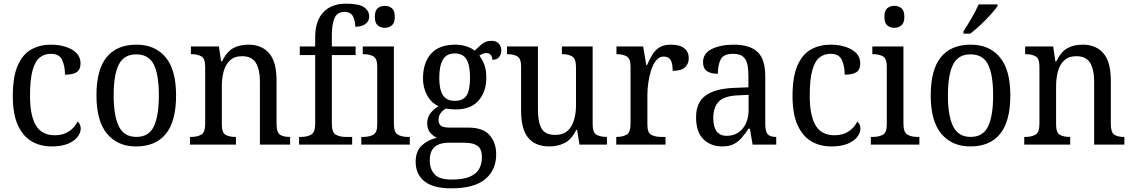

<svg xmlns="http://www.w3.org/2000/svg" viewBox="-20 -790 6188 1049"><path d="M262 10Q200 10 152.5 -18Q105 -46 77.5 -106.5Q50 -167 50 -265Q50 -372 77.5 -433.5Q105 -495 152 -520.5Q199 -546 258 -546Q301 -546 338 -534.5Q375 -523 397.5 -500.5Q420 -478 420 -444Q420 -410 399.5 -396Q379 -382 335 -382Q335 -429 319.5 -462.5Q304 -496 258 -496Q223 -496 197.5 -476Q172 -456 158 -406Q144 -356 144 -266Q144 -159 176 -105Q208 -51 280 -51Q325 -51 357 -72.5Q389 -94 404 -126Q421 -112 421 -87Q421 -65 404 -42.5Q387 -20 352 -5Q317 10 262 10Z M723 10Q623 10 565 -59Q507 -128 507 -269Q507 -409 562.5 -477.5Q618 -546 726 -546Q827 -546 884.5 -477.5Q942 -409 942 -269Q942 -128 886.5 -59Q831 10 723 10ZM725 -42Q793 -42 820.5 -99.5Q848 -157 848 -269Q848 -381 820.5 -437Q793 -493 724 -493Q657 -493 629 -437Q601 -381 601 -269Q601 -157 629.5 -99.5Q658 -42 725 -42Z M1018 0V-42H1026Q1057 -42 1079 -54Q1101 -66 1101 -114V-426Q1101 -471 1079.5 -482.5Q1058 -494 1028 -494H1023V-536H1176L1188 -455H1193Q1220 -509 1255 -527.5Q1290 -546 1337 -546Q1410 -546 1450.5 -499Q1491 -452 1491 -350V-114Q1491 -66 1510 -54Q1529 -42 1560 -42H1565V0H1400V-346Q1400 -410 1378 -446.5Q1356 -483 1303 -483Q1261 -483 1236.5 -460Q1212 -437 1202 -400Q1192 -363 1192 -320V-109Q1192 -64 1213 -53Q1234 -42 1264 -42H1269V0Z M1614 0V-42H1627Q1657 -42 1679.5 -54Q1702 -66 1702 -114V-489H1618V-536H1702V-586Q1702 -676 1746.5 -723Q1791 -770 1870 -770Q1941 -770 1969 -750.5Q1997 -731 1997 -700Q1997 -674 1976.5 -659Q1956 -644 1921 -644Q1921 -674 1909 -699.5Q1897 -725 1862 -725Q1823 -725 1808 -691.5Q1793 -658 1793 -595V-536H1923V-489H1793V-114Q1793 -66 1815 -54Q1837 -42 1868 -42H1904V0Z M2082 -638Q2059 -638 2043.5 -651.5Q2028 -665 2028 -698Q2028 -732 2043.5 -745Q2059 -758 2082 -758Q2105 -758 2121 -745Q2137 -732 2137 -698Q2137 -665 2121 -651.5Q2105 -638 2082 -638ZM1954 0V-42H1966Q1997 -42 2019 -53.5Q2041 -65 2041 -109V-426Q2041 -470 2020 -482Q1999 -494 1968 -494H1962V-536H2132V-114Q2132 -67 2153.5 -54.5Q2175 -42 2207 -42H2219V0Z M2445 239Q2347 239 2299 200.5Q2251 162 2251 94Q2251 35 2286 3.5Q2321 -28 2367 -37Q2347 -46 2330.5 -65Q2314 -84 2314 -117Q2314 -147 2330 -169Q2346 -191 2376 -210Q2336 -228 2313.5 -269.5Q2291 -311 2291 -361Q2291 -447 2335 -496.5Q2379 -546 2468 -546Q2501 -546 2530 -536Q2559 -526 2574 -513Q2587 -527 2610 -547Q2633 -567 2665 -567Q2692 -567 2705.5 -551.5Q2719 -536 2719 -515Q2719 -494 2707 -478.5Q2695 -463 2670 -463Q2670 -476 2662.5 -488Q2655 -500 2638 -500Q2626 -500 2617 -496Q2608 -492 2599 -486Q2615 -465 2626 -437Q2637 -409 2637 -365Q2637 -290 2595 -241Q2553 -192 2468 -192Q2456 -192 2441 -193.5Q2426 -195 2416 -197Q2400 -188 2388 -172.5Q2376 -157 2376 -134Q2376 -114 2388.5 -103.5Q2401 -93 2435 -93H2537Q2620 -93 2655.5 -51Q2691 -9 2691 53Q2691 139 2631 189Q2571 239 2445 239ZM2465 -239Q2511 -239 2529.5 -269Q2548 -299 2548 -365Q2548 -433 2529 -465.5Q2510 -498 2464 -498Q2420 -498 2400 -464.5Q2380 -431 2380 -364Q2380 -300 2400 -269.5Q2420 -239 2465 -239ZM2447 191Q2512 191 2548 175Q2584 159 2598.5 131.5Q2613 104 2613 69Q2613 24 2589 7Q2565 -10 2520 -10H2428Q2403 -10 2380 -2Q2357 6 2342.5 27Q2328 48 2328 87Q2328 132 2353.5 161.5Q2379 191 2447 191Z M2981 10Q2906 10 2866.5 -36.5Q2827 -83 2827 -186V-427Q2827 -471 2805.5 -482.5Q2784 -494 2753 -494H2750V-536H2919V-190Q2919 -124 2938.5 -88.5Q2958 -53 3013 -53Q3073 -53 3100 -98Q3127 -143 3127 -216V-422Q3127 -470 3105.5 -482Q3084 -494 3053 -494H3050V-536H3218V-109Q3218 -64 3240.5 -53Q3263 -42 3293 -42H3296V0H3146L3133 -81H3129Q3101 -26 3063.5 -8Q3026 10 2981 10Z M3347 0V-42H3350Q3381 -42 3403 -54Q3425 -66 3425 -114V-426Q3425 -471 3403 -482.5Q3381 -494 3351 -494H3348V-536H3494L3511 -434H3515Q3528 -464 3543 -489.5Q3558 -515 3582 -530.5Q3606 -546 3645 -546Q3695 -546 3719 -526Q3743 -506 3743 -472Q3743 -441 3722.5 -422Q3702 -403 3655 -403Q3655 -444 3644 -462.5Q3633 -481 3606 -481Q3582 -481 3565 -460Q3548 -439 3537.5 -406.5Q3527 -374 3522 -337.5Q3517 -301 3517 -270V-109Q3517 -64 3539 -53Q3561 -42 3591 -42H3616V0Z M3925 10Q3864 10 3823.5 -29Q3783 -68 3783 -150Q3783 -230 3835 -268Q3887 -306 3993 -310L4069 -313V-373Q4069 -410 4063.5 -437.5Q4058 -465 4040 -480.5Q4022 -496 3985 -496Q3933 -496 3917.5 -465.5Q3902 -435 3902 -387Q3862 -387 3841.5 -402Q3821 -417 3821 -450Q3821 -499 3869.5 -522.5Q3918 -546 3990 -546Q4075 -546 4118 -507Q4161 -468 4161 -373V-114Q4161 -72 4174 -57Q4187 -42 4218 -42H4221V0H4092L4077 -87H4070Q4051 -59 4032 -37Q4013 -15 3988.5 -2.5Q3964 10 3925 10ZM3950 -48Q4005 -48 4037.5 -87.5Q4070 -127 4070 -191V-272L4012 -269Q3936 -266 3906.5 -234.5Q3877 -203 3877 -145Q3877 -98 3895 -73Q3913 -48 3950 -48Z M4522 10Q4460 10 4412.5 -18Q4365 -46 4337.5 -106.5Q4310 -167 4310 -265Q4310 -372 4337.5 -433.5Q4365 -495 4412 -520.5Q4459 -546 4518 -546Q4561 -546 4598 -534.5Q4635 -523 4657.5 -500.5Q4680 -478 4680 -444Q4680 -410 4659.5 -396Q4639 -382 4595 -382Q4595 -429 4579.5 -462.5Q4564 -496 4518 -496Q4483 -496 4457.5 -476Q4432 -456 4418 -406Q4404 -356 4404 -266Q4404 -159 4436 -105Q4468 -51 4540 -51Q4585 -51 4617 -72.5Q4649 -94 4664 -126Q4681 -112 4681 -87Q4681 -65 4664 -42.5Q4647 -20 4612 -5Q4577 10 4522 10Z M4866 -638Q4843 -638 4827.5 -651.5Q4812 -665 4812 -698Q4812 -732 4827.5 -745Q4843 -758 4866 -758Q4889 -758 4905 -745Q4921 -732 4921 -698Q4921 -665 4905 -651.5Q4889 -638 4866 -638ZM4738 0V-42H4750Q4781 -42 4803 -53.5Q4825 -65 4825 -109V-426Q4825 -470 4804 -482Q4783 -494 4752 -494H4746V-536H4916V-114Q4916 -67 4937.5 -54.5Q4959 -42 4991 -42H5003V0Z M5281 10Q5181 10 5123 -59Q5065 -128 5065 -269Q5065 -409 5120.5 -477.5Q5176 -546 5284 -546Q5385 -546 5442.5 -477.5Q5500 -409 5500 -269Q5500 -128 5444.5 -59Q5389 10 5281 10ZM5283 -42Q5351 -42 5378.5 -99.5Q5406 -157 5406 -269Q5406 -381 5378.5 -437Q5351 -493 5282 -493Q5215 -493 5187 -437Q5159 -381 5159 -269Q5159 -157 5187.5 -99.5Q5216 -42 5283 -42ZM5244 -619Q5265 -651 5288.5 -691.5Q5312 -732 5327 -766H5430V-756Q5418 -739 5392.5 -710.5Q5367 -682 5336.5 -653.5Q5306 -625 5281 -606H5244Z M5576 0V-42H5584Q5615 -42 5637 -54Q5659 -66 5659 -114V-426Q5659 -471 5637.5 -482.5Q5616 -494 5586 -494H5581V-536H5734L5746 -455H5751Q5778 -509 5813 -527.5Q5848 -546 5895 -546Q5968 -546 6008.5 -499Q6049 -452 6049 -350V-114Q6049 -66 6068 -54Q6087 -42 6118 -42H6123V0H5958V-346Q5958 -410 5936 -446.5Q5914 -483 5861 -483Q5819 -483 5794.5 -460Q5770 -437 5760 -400Q5750 -363 5750 -320V-109Q5750 -64 5771 -53Q5792 -42 5822 -42H5827V0Z"/></svg>

Font: Noto Serif Lao SemCond
Style: Regular
Weight: 400
Width: 4
Designer: Monotype Design Team
Foundry: Monotype Imaging Inc.
Version: Version 2.004; ttfautohint (v1.8.4.7-5d5b)